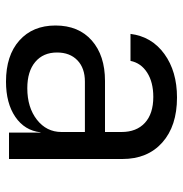

<svg xmlns="http://www.w3.org/2000/svg" viewBox="-5 -595 610 640"><g transform="rotate(90 300.0 -275.0)"><path d="M252 10Q165 10 115 -34.5Q65 -79 65 -155Q65 -232 115 -276Q165 -320 250 -320H420V-375Q420 -425 389.5 -453Q359 -481 303 -481Q254 -481 222 -460.5Q190 -440 183 -405H93Q102 -476 160 -518Q218 -560 305 -560Q400 -560 455 -511Q510 -462 510 -378V0H422V-105H421Q415 -52 369.5 -21Q324 10 252 10ZM274 -61Q338 -61 379 -93Q420 -125 420 -175V-253H252Q207 -253 181 -228Q155 -203 155 -160Q155 -114 186.5 -87.5Q218 -61 274 -61Z"/></g></svg>

Font: Liga JetBrainsMono Nerd Font
Style: Regular
Weight: 400
Designer: Philipp Nurullin, Konstantin Bulenkov
Foundry: JetBrains
Version: Version 2.225; ttfautohint (v1.8.3)